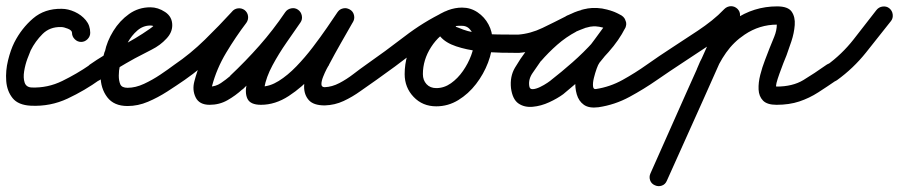

<svg xmlns="http://www.w3.org/2000/svg" viewBox="-34 -315 2959 632"><path d="M263 -207Q263 -195 254 -186Q245 -177 233 -177Q221 -177 212 -186Q203 -195 203 -207Q203 -215 189.5 -220.5Q176 -226 167 -226Q130 -227 106 -203Q82 -179 67 -149Q63 -140 56 -121Q49 -102 45.5 -80.5Q42 -59 47 -43.5Q52 -28 70 -27Q123 -25 171 -48.5Q219 -72 261 -101Q271 -109 283 -106.5Q295 -104 302 -94Q310 -84 307.5 -72Q305 -60 295 -53Q245 -17 188.5 9.5Q132 36 68 33Q26 31 7.5 8Q-11 -15 -13.5 -48.5Q-16 -82 -7.5 -116.5Q1 -151 13 -175Q37 -222 75 -254.5Q113 -287 169 -286Q190 -286 212 -276Q234 -266 248.5 -248.5Q263 -231 263 -207Q263 -207 263 -207Q263 -207 263 -207Z M295 -52Q285 -45 273 -47.5Q261 -50 253 -60Q246 -70 248.5 -82Q251 -94 261 -102Q308 -135 360 -161Q412 -187 459 -220Q461 -221 467 -226Q473 -231 473 -232Q473 -231 473 -231Q473 -228 474 -227Q470 -231 461 -231Q437 -231 418 -214.5Q399 -198 386.5 -175Q374 -152 369 -132Q369 -132 369 -131Q369 -129 369 -129Q364 -113 360.5 -98Q357 -83 357 -66Q357 -49 362 -37.5Q367 -26 386 -26Q412 -26 440 -39Q468 -52 494 -69.5Q520 -87 540 -102Q540 -102 540 -102Q540 -102 540 -102Q550 -109 562 -106.5Q574 -104 582 -94Q589 -84 586.5 -72Q584 -60 574 -52Q548 -34 517 -14Q486 6 453 20Q420 34 386 34Q341 34 319 5Q297 -24 297 -66Q297 -87 301 -107Q305 -127 311 -147Q311 -147 311 -145Q311 -144 311 -144Q318 -179 339 -213Q360 -247 391 -269Q422 -291 461 -291Q486 -291 509.5 -275.5Q533 -260 533 -232Q533 -208 514 -188Q494 -166 465 -151.5Q436 -137 410 -123Q381 -107 352 -89.5Q323 -72 295 -52Q295 -52 295 -52Q295 -52 295 -52Z M532 -60Q525 -70 527.5 -82.5Q530 -95 540 -102Q593 -138 640.5 -184.5Q688 -231 731 -278Q739 -287 751.5 -287.5Q764 -288 773 -280Q782 -272 782.5 -259.5Q783 -247 775 -238Q730 -188 680 -139.5Q630 -91 574 -52Q564 -45 551.5 -47.5Q539 -50 532 -60ZM729 -276Q737 -286 749 -287.5Q761 -289 771 -282Q781 -274 782.5 -262Q784 -250 777 -240Q742 -194 710.5 -141.5Q679 -89 664 -32Q664 -32 664 -32Q664 -32 664 -32Q662 -26 663 -24Q664 -22 661 -27Q660 -28 657.5 -29Q655 -30 656 -30Q676 -30 693 -41.5Q710 -53 724 -65Q724 -65 724 -65Q723 -65 723 -65Q775 -114 820 -165Q865 -216 905 -275Q912 -285 924.5 -287.5Q937 -290 947 -283Q957 -276 959.5 -263.5Q962 -251 955 -241Q912 -179 865.5 -126Q819 -73 765 -21Q765 -21 764 -21Q764 -21 764 -21Q741 0 714.5 15Q688 30 656 30Q622 30 610 5.5Q598 -19 606 -48Q606 -48 606 -48Q606 -48 606 -48Q622 -110 656 -167.5Q690 -225 729 -276Q729 -276 729 -276Q729 -276 729 -276ZM905 -275Q912 -285 924.5 -287.5Q937 -290 947 -283Q957 -276 959.5 -263.5Q962 -251 955 -241Q935 -212 909.5 -175.5Q884 -139 863 -100Q842 -61 836 -26Q835 -18 835.5 -20.5Q836 -23 830 -27Q829 -28 826.5 -29Q824 -30 825 -30Q854 -30 883.5 -48.5Q913 -67 941.5 -96.5Q970 -126 995.5 -159.5Q1021 -193 1042 -223.5Q1063 -254 1077 -275Q1084 -285 1096 -287.5Q1108 -290 1118 -283Q1129 -276 1131.5 -264Q1134 -252 1127 -241Q1103 -207 1071 -161Q1039 -115 1000 -71.5Q961 -28 916.5 1Q872 30 825 30Q790 30 780.5 10Q771 -10 779 -42Q787 -74 805 -111Q823 -148 844.5 -182.5Q866 -217 883 -242Q900 -267 905 -275Q905 -275 905 -275Q905 -275 905 -275ZM1117 -284Q1128 -278 1131 -266Q1134 -254 1128 -243Q1108 -208 1088 -173Q1068 -138 1049 -102Q1049 -102 1049 -102Q1049 -101 1049 -101Q1047 -99 1041 -87.5Q1035 -76 1029.5 -62Q1024 -48 1024 -38Q1024 -28 1035 -28Q1059 -29 1083 -41.5Q1107 -54 1129 -71Q1151 -88 1171 -102Q1181 -109 1193.5 -106.5Q1206 -104 1213 -94Q1220 -84 1217.5 -71.5Q1215 -59 1205 -52Q1180 -35 1153 -15.5Q1126 4 1097 17.5Q1068 31 1035 32Q998 32 982.5 14.5Q967 -3 967 -29.5Q967 -56 976 -83.5Q985 -111 997 -131Q997 -131 997 -131Q996 -131 996 -131Q1016 -167 1036 -202.5Q1056 -238 1076 -273Q1082 -284 1094 -287Q1106 -290 1117 -284Z M1163 -60Q1156 -70 1158.5 -82.5Q1161 -95 1171 -102Q1234 -146 1297 -194.5Q1360 -243 1429 -276Q1443 -283 1453.5 -277.5Q1464 -272 1469 -262Q1474 -252 1471 -240Q1468 -228 1455 -222Q1412 -202 1385 -160Q1358 -118 1358 -71Q1358 -51 1370 -38Q1382 -25 1402 -25Q1428 -25 1450.5 -41Q1473 -57 1490 -81.5Q1507 -106 1517 -133Q1527 -160 1527 -183Q1527 -199 1516 -214.5Q1505 -230 1487 -230Q1482 -230 1474.5 -230Q1467 -230 1466 -228Q1466 -228 1466 -228Q1466 -228 1466 -228Q1466 -227 1467.5 -226.5Q1469 -226 1477 -223Q1504 -211 1537.5 -206.5Q1571 -202 1605.5 -201.5Q1640 -201 1669 -201Q1669 -201 1669 -201Q1669 -201 1669 -201Q1681 -201 1690 -192Q1699 -183 1699 -171Q1699 -159 1690 -150Q1681 -141 1669 -141Q1652 -141 1617.5 -141.5Q1583 -142 1542.5 -146.5Q1502 -151 1467.5 -162.5Q1433 -174 1415.5 -194.5Q1398 -215 1410 -248Q1410 -248 1410 -248Q1410 -248 1410 -248Q1418 -273 1441 -281.5Q1464 -290 1487 -290Q1515 -290 1538 -274.5Q1561 -259 1574 -234.5Q1587 -210 1587 -183Q1587 -147 1572.5 -109Q1558 -71 1533 -38.5Q1508 -6 1474.5 14.5Q1441 35 1402 35Q1357 35 1327.5 4Q1298 -27 1298 -71Q1298 -136 1334.5 -193Q1371 -250 1430 -277Q1443 -283 1454 -277.5Q1465 -272 1469 -262Q1474 -252 1471.5 -240.5Q1469 -229 1456 -223Q1389 -190 1327.5 -142.5Q1266 -95 1205 -52Q1195 -45 1182.5 -47.5Q1170 -50 1163 -60Z M1657 -141Q1645 -141 1636 -150Q1627 -159 1627 -171Q1627 -183 1636 -192Q1645 -201 1657 -201Q1659 -201 1660.5 -201Q1662 -201 1664 -201Q1666 -201 1668.5 -201Q1671 -201 1673 -201Q1673 -201 1672 -201Q1670 -201 1671 -201Q1712 -204 1751.5 -223Q1791 -242 1828 -261Q1828 -261 1829 -262Q1829 -262 1829 -262Q1859 -276 1886.5 -284Q1914 -292 1948 -287Q1948 -287 1948 -287Q1948 -287 1948 -287Q1965 -284 1981 -278.5Q1997 -273 2011 -264Q2024 -256 2025.5 -244Q2027 -232 2021 -223Q2016 -213 2004.5 -209Q1993 -205 1980 -212Q1965 -222 1948 -226Q1948 -226 1948 -226Q1948 -226 1948 -226Q1921 -232 1896 -224Q1896 -224 1895 -224Q1894 -224 1894 -224Q1886 -222 1878 -218.5Q1870 -215 1862 -211Q1862 -211 1863 -211Q1863 -211 1863 -211Q1829 -193 1800 -167.5Q1771 -142 1746 -113Q1746 -112 1747 -114Q1747 -115 1747 -115Q1735 -97 1720 -76Q1705 -55 1708 -33Q1709 -21 1719.5 -21.5Q1730 -22 1743.5 -28.5Q1757 -35 1768 -42.5Q1779 -50 1782 -53Q1813 -77 1850 -109.5Q1887 -142 1919.5 -178Q1952 -214 1970 -249Q1976 -262 1988 -263.5Q2000 -265 2010 -259Q2020 -253 2025 -242Q2030 -231 2022 -219Q2012 -205 2002 -191Q1986 -170 1970.5 -148.5Q1955 -127 1938 -107Q1938 -107 1938 -107Q1939 -108 1939 -108Q1935 -103 1930 -89Q1925 -75 1921 -59Q1917 -43 1918 -31.5Q1919 -20 1928 -22Q1928 -22 1928 -22Q1928 -22 1928 -22Q1928 -22 1928 -22Q1928 -22 1928 -22Q1974 -29 2015.5 -52Q2057 -75 2095 -102Q2105 -109 2117 -106.5Q2129 -104 2137 -94Q2144 -84 2141.5 -72Q2139 -60 2129 -52Q2086 -22 2038 4Q1990 30 1936 38Q1936 38 1936 38Q1936 38 1936 38Q1905 42 1888 30Q1871 18 1864.5 -4.5Q1858 -27 1860 -53.5Q1862 -80 1870.5 -104.5Q1879 -129 1891 -144Q1891 -144 1892 -145Q1892 -145 1892 -145Q1909 -165 1924 -186Q1939 -207 1954 -227Q1963 -239 1972 -253Q1980 -264 1991.5 -265.5Q2003 -267 2012 -262Q2021 -257 2025.5 -246Q2030 -235 2024 -223Q2004 -183 1969 -143.5Q1934 -104 1894 -68.5Q1854 -33 1820 -5Q1801 9 1774 21.5Q1747 34 1719.5 36.5Q1692 39 1672.5 25.5Q1653 12 1648 -25Q1644 -63 1661 -92Q1678 -121 1699 -149Q1699 -149 1699 -150Q1700 -151 1700 -151Q1729 -185 1762.5 -214.5Q1796 -244 1835 -265Q1835 -265 1835 -265Q1836 -265 1836 -265Q1846 -270 1857 -274.5Q1868 -279 1880 -282Q1880 -282 1879 -282Q1878 -282 1878 -282Q1919 -294 1962 -284Q1962 -284 1962 -284Q1962 -284 1962 -284Q1988 -278 2012 -264Q2024 -256 2025.5 -244Q2027 -232 2022 -222Q2016 -213 2004.5 -209Q1993 -205 1981 -212Q1970 -218 1959.5 -221.5Q1949 -225 1938 -227Q1938 -227 1938 -227Q1938 -227 1938 -227Q1914 -231 1895 -224Q1876 -217 1855 -208Q1855 -208 1855 -208Q1856 -209 1856 -209Q1814 -186 1769 -165.5Q1724 -145 1675 -141Q1675 -141 1674 -141Q1673 -141 1673 -141Q1671 -141 1668.5 -141Q1666 -141 1664 -141Q1662 -141 1660.5 -141Q1659 -141 1657 -141Q1657 -141 1657 -141Q1657 -141 1657 -141Z M2129 -52Q2119 -45 2106.5 -47.5Q2094 -50 2087 -60Q2080 -70 2082.5 -82.5Q2085 -95 2095 -102Q2136 -131 2178.5 -158.5Q2221 -186 2263 -214Q2287 -230 2309 -247.5Q2331 -265 2350 -285Q2350 -285 2350 -285Q2350 -285 2350 -285Q2359 -294 2371.5 -294.5Q2384 -295 2393 -286Q2402 -278 2402 -265.5Q2402 -253 2394 -244Q2372 -221 2347.5 -201.5Q2323 -182 2297 -164Q2255 -136 2213 -108.5Q2171 -81 2129 -52Q2129 -52 2129 -52Q2129 -52 2129 -52ZM2345 -277Q2350 -288 2361.5 -292.5Q2373 -297 2384 -292Q2396 -287 2400 -275.5Q2404 -264 2399 -252Q2340 -119 2280.5 14Q2221 147 2161 280Q2161 280 2161 280Q2161 280 2161 280Q2156 292 2144.5 296Q2133 300 2122 295Q2110 290 2106 278.5Q2102 267 2107 256Q2166 123 2225.5 -10.5Q2285 -144 2345 -277Q2345 -277 2345 -277Q2345 -277 2345 -277ZM2316 -66Q2312 -55 2300.5 -50Q2289 -45 2277 -49Q2266 -53 2261 -64.5Q2256 -76 2260 -88Q2279 -136 2309.5 -178.5Q2340 -221 2383 -250Q2447 -294 2524 -294Q2560 -294 2572 -276.5Q2584 -259 2582 -232.5Q2580 -206 2571 -179Q2562 -152 2555 -133Q2551 -124 2544.5 -107Q2538 -90 2531.5 -72Q2525 -54 2522 -42Q2519 -30 2522 -30Q2575 -30 2610.5 -51.5Q2646 -73 2687 -102Q2687 -102 2687 -102Q2687 -102 2687 -102Q2697 -109 2709 -106.5Q2721 -104 2729 -94Q2736 -84 2733.5 -72Q2731 -60 2721 -52Q2689 -30 2659.5 -11Q2630 8 2597 19Q2564 30 2522 30Q2491 30 2477.5 16Q2464 2 2463 -20.5Q2462 -43 2468.5 -68.5Q2475 -94 2484 -117Q2493 -140 2499 -156Q2506 -173 2514.5 -194Q2523 -215 2523 -234Q2523 -241 2525.5 -237.5Q2528 -234 2524 -234Q2466 -234 2417 -201Q2381 -177 2356 -141.5Q2331 -106 2316 -66Q2316 -66 2316 -66Q2316 -66 2316 -66Z M2680 -58Q2672 -68 2674 -80.5Q2676 -93 2687 -100Q2737 -136 2775.5 -185Q2814 -234 2851 -282Q2851 -282 2851 -282Q2851 -282 2851 -282Q2859 -292 2871.5 -293.5Q2884 -295 2893 -288Q2903 -280 2904.5 -267.5Q2906 -255 2899 -246Q2858 -194 2816.5 -142Q2775 -90 2721 -51Q2711 -44 2699 -46Q2687 -48 2680 -58Z"/></svg>

Font: FRB American Cursive Guidelines
Style: Bold Italic
Weight: 700
Italic angle: -25°
Version: Version 2.0;Modular Font Editor K font №1